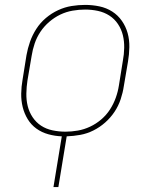

<svg xmlns="http://www.w3.org/2000/svg" viewBox="-20 -548 640 783"><path d="M198 215 232 8Q204 7 177 -0.5Q150 -8 128.5 -23.5Q107 -39 93 -62Q79 -85 72.5 -111.5Q66 -138 66.5 -166.5Q67 -195 72 -223L88 -323Q93 -351 102.5 -378Q112 -405 128 -430Q144 -455 167 -474.5Q190 -494 217 -506.5Q244 -519 272 -523.5Q300 -528 327 -528Q357 -528 385.5 -522Q414 -516 437.5 -501Q461 -486 477 -463Q493 -440 500.5 -413Q508 -386 507.5 -356Q507 -326 502 -297L485 -197Q481 -170 472 -143Q463 -116 447 -92Q431 -68 409 -48.5Q387 -29 361 -16Q335 -3 307.5 2Q280 7 252 8L218 215ZM247 -11Q272 -11 297.5 -15.5Q323 -20 347.5 -31.5Q372 -43 393 -61Q414 -79 428.5 -101.5Q443 -124 452 -149Q461 -174 465 -200L481 -300Q486 -326 486.5 -353Q487 -380 481 -404.5Q475 -429 461 -450Q447 -471 426 -484.5Q405 -498 379.5 -503.5Q354 -509 327 -509Q302 -509 276 -504.5Q250 -500 226 -488.5Q202 -477 181 -459Q160 -441 145 -418.5Q130 -396 121.5 -371Q113 -346 109 -320L92 -220Q88 -194 87.5 -167Q87 -140 93 -115.5Q99 -91 113 -70Q127 -49 147.5 -35.5Q168 -22 194 -16.5Q220 -11 247 -11Z"/></svg>

Font: Iosevka Thin Extended
Style: Italic
Weight: 100
Width: 7
Italic angle: -9°
Monospace: yes
Designer: Belleve Invis
Foundry: Belleve Invis
Version: Version 32.5.0; ttfautohint (v1.8.4)